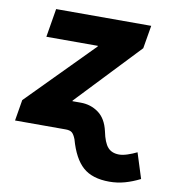

<svg xmlns="http://www.w3.org/2000/svg" viewBox="-84 -619 806 897"><g transform="rotate(10 319.5 -170.5)"><path d="M11.2 0 27.8 -99.6 331.1 -407.2 332 -410.6H87.4L109.9 -545.9H561L542.5 -436.5L260.3 -138.7L259.3 -135.3H299.3Q346.7 -135.3 383.5 -108.6Q420.4 -82 433.6 -23.4Q444.3 29.3 463.4 50.8Q482.4 72.3 517.1 72.3Q534.2 72.3 556.6 64.9Q579.1 57.6 600.6 46.9L638.7 167Q603 185.1 567.4 195.1Q531.7 205.1 494.1 205.1Q413.1 205.1 368.7 165.8Q324.2 126.5 299.8 38.1Q291 15.6 281.2 7.8Q271.5 0 251.5 0Z"/></g></svg>

Font: Inter Extra Bold
Style: Italic
Weight: 800
Italic angle: -9.39999°
Designer: Rasmus Andersson
Foundry: rsms
Version: Version 4.000;git-3c8e0fc